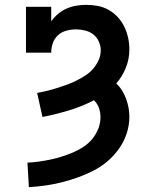

<svg xmlns="http://www.w3.org/2000/svg" viewBox="-20 -763 640 791"><path d="M99 8 93 -93Q117 -94 141.5 -97.5Q166 -101 189.5 -106Q213 -111 236.5 -118.5Q260 -126 282 -135.5Q304 -145 324.5 -158.5Q345 -172 360.5 -191Q376 -210 385 -233Q394 -256 394 -280Q394 -300 387.5 -318.5Q381 -337 367 -350Q317 -324 263.5 -308Q210 -292 155 -281L133 -380Q154 -384 174.5 -389Q195 -394 215.5 -400.5Q236 -407 255.5 -414Q275 -421 294 -430.5Q313 -440 331 -451.5Q349 -463 363 -479Q377 -495 386 -514.5Q395 -534 395 -556Q395 -574 387 -592Q379 -610 364 -621.5Q349 -633 330 -637.5Q311 -642 293 -642Q273 -642 253 -636.5Q233 -631 218.5 -617.5Q204 -604 197.5 -585Q191 -566 191 -546H87V-735H191V-675Q203 -692 219 -705.5Q235 -719 254 -727.5Q273 -736 293.5 -739.5Q314 -743 335 -743Q359 -743 383 -738.5Q407 -734 428 -722Q449 -710 465.5 -692Q482 -674 492.5 -652Q503 -630 508 -606.5Q513 -583 513 -559Q513 -520 498.5 -484Q484 -448 459 -419Q473 -406 483 -390Q493 -374 499.5 -356Q506 -338 509.5 -319.5Q513 -301 513 -282Q513 -247 502 -213.5Q491 -180 471 -151.5Q451 -123 424.5 -100Q398 -77 367 -61Q336 -45 303 -33Q270 -21 236.5 -12.5Q203 -4 168.5 1Q134 6 99 8Z"/></svg>

Font: Iosevka HT Extended
Style: Bold
Weight: 700
Width: 7
Monospace: yes
Designer: Belleve Invis
Foundry: Belleve Invis
Version: Version 32.3.0; ttfautohint (v1.8.4)